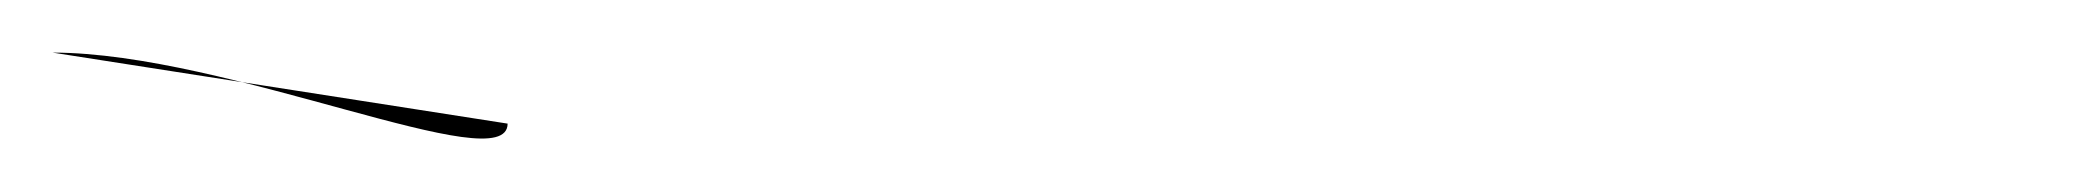

<svg xmlns="http://www.w3.org/2000/svg" viewBox="-193 -47 794 73"><path d="M0 0C0 22 -106 -27 -173 -27Z"/></svg>

Font: Hussar Ekologiczny
Style: Regular
Weight: 400
Foundry: Cannot Into Space Fonts
Version: Version 0.97